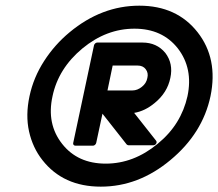

<svg xmlns="http://www.w3.org/2000/svg" viewBox="-20 -660 783 689"><path d="M540 -155.3Q543.9 -150.4 540.3 -144.5Q536.6 -138.7 529.8 -138.7H440.9Q439.9 -138.7 437.7 -139.6Q435.5 -140.6 434.6 -141.6L347.7 -252L325.2 -147Q324.2 -143.1 320.8 -140.1Q317.4 -137.2 313.5 -137.2H250.5Q246.6 -137.2 244.1 -140.1Q241.7 -143.1 242.7 -147L317.4 -497.6Q318.4 -501.5 321.8 -504.4Q325.2 -507.3 329.1 -507.3H491.2Q542.5 -507.3 573.2 -470.2Q602.5 -431.6 591.3 -380.4Q580.6 -327.6 535.2 -290.5Q500 -261.2 461.4 -254.9ZM480 -639.6Q614.3 -639.6 689 -544.4Q763.2 -449.7 735.4 -314.9Q707 -181.2 591.3 -85.4Q477.1 9.8 341.8 9.8Q207 9.8 132.3 -85.4Q97.2 -129.9 84.2 -188.5Q71.3 -247.1 85.9 -314.9Q100.1 -381.8 138.2 -440.9Q176.3 -500 230 -544.4Q344.7 -639.6 480 -639.6ZM618.2 -486.3Q562.5 -557.1 462.4 -557.1Q361.8 -557.1 275.9 -486.3Q189.5 -414.6 168.5 -314.9Q146.5 -215.3 203.1 -143.6Q258.8 -72.8 359.4 -72.8Q459.5 -72.8 545.4 -143.6Q588.9 -179.2 615.2 -221.9Q641.6 -264.6 652.8 -314.9Q673.8 -414.1 618.2 -486.3ZM384.3 -424.8 365.7 -335.4H455.1Q473.1 -335.4 489.3 -348.6Q505.4 -361.3 508.8 -380.4Q513.2 -398.4 502.9 -411.6Q493.2 -424.8 473.6 -424.8Z"/></svg>

Font: Fibel Nord
Style: Bold Italic
Weight: 700
Designer: Peter Wiegel
Foundry: Peter Wioegel
Version: Version 000.000